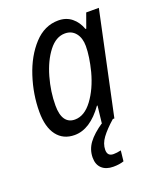

<svg xmlns="http://www.w3.org/2000/svg" viewBox="-142 -633 780 942"><g transform="rotate(-20 248.0 -162.5)"><path d="M485 -536 371 0H363Q321 37 298.5 67.5Q276 98 276 130Q276 163 308 163Q325 163 347 158L341 213Q318 221 286 221Q248 221 226.5 201Q205 181 205 145Q205 103 230 69Q255 35 307 0H305L315 -88H312Q242 10 161 10Q102 10 69 -33Q36 -76 36 -156Q36 -247 65.5 -337.5Q95 -428 149.5 -487Q204 -546 276 -546Q317 -546 345.5 -523Q374 -500 388 -461H392L419 -536ZM342 -253Q361 -328 361 -382Q361 -424 340.5 -449.5Q320 -475 285 -475Q238 -475 200.5 -426.5Q163 -378 142 -304Q121 -230 121 -158Q121 -110 138 -85.5Q155 -61 188 -61Q238 -61 279 -116Q320 -171 342 -253Z"/></g></svg>

Font: Noto Sans UI Narrow
Style: Italic
Weight: 400
Width: 4
Italic angle: -12°
Designer: Monotype Design Team
Foundry: Monotype Imaging Inc.
Version: Version 1.001